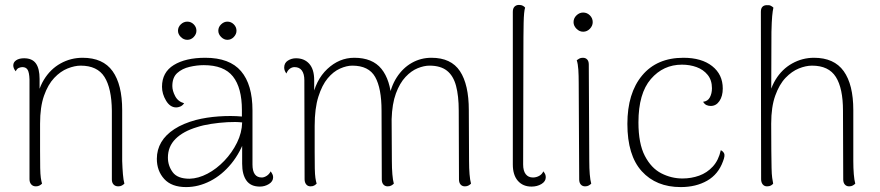

<svg xmlns="http://www.w3.org/2000/svg" viewBox="-20 -749 3578 781"><path d="M126 9Q114 9 107 1Q100 -7 100 -20V-426Q99 -454 92.5 -465Q86 -476 71 -476Q65 -476 57 -473Q49 -470 44 -459Q34 -471 34 -483Q34 -496 46 -504Q58 -512 78 -512Q111 -512 126 -491Q141 -470 141 -428V-332L127 -321Q132 -381 158.5 -424.5Q185 -468 226.5 -491Q268 -514 316 -514Q399 -514 438 -459.5Q477 -405 477 -301V-94Q478 -65 480 -40.5Q482 -16 486 -2Q482 2 476 5.5Q470 9 461 9Q449 9 442 1.5Q435 -6 435 -19V-299Q434 -390 405 -436Q376 -482 308 -482Q284 -482 255 -470.5Q226 -459 200.5 -432Q175 -405 159 -359.5Q143 -314 143 -246Q143 -178 143 -135Q143 -92 143.5 -66Q144 -40 146 -26Q148 -12 151 -2Q147 2 141 5.5Q135 9 126 9Z M1037 10Q1000 10 982.5 -14.5Q965 -39 965 -83V-205L980 -194Q959 -130 921 -83.5Q883 -37 835 -12.5Q787 12 737 12Q678 12 648 -21Q618 -54 618 -103Q618 -140 636 -170.5Q654 -201 689.5 -224Q725 -247 777 -261Q820 -272 870 -275.5Q920 -279 964 -275V-301Q964 -392 927.5 -438Q891 -484 809 -484Q781 -484 751 -477Q721 -470 701 -452Q681 -434 681 -399Q681 -380 692.5 -358Q704 -336 729 -329Q722 -319 713 -315.5Q704 -312 697 -312Q672 -312 655.5 -339.5Q639 -367 639 -396Q639 -455 687 -484.5Q735 -514 815 -514Q914 -514 960.5 -459.5Q1007 -405 1007 -300V-80Q1007 -27 1045 -27Q1054 -27 1064.5 -33.5Q1075 -40 1081 -52Q1086 -45 1088.5 -39.5Q1091 -34 1091 -28Q1091 -11 1074 -0.5Q1057 10 1037 10ZM751 -22Q787 -23 824 -42.5Q861 -62 892.5 -95Q924 -128 944 -168.5Q964 -209 965 -251Q939 -254 905 -252Q871 -250 838.5 -245Q806 -240 782 -232Q725 -215 694 -184Q663 -153 663 -108Q663 -75 682.5 -48.5Q702 -22 751 -22ZM742 -587Q727 -587 715.5 -598.5Q704 -610 704 -624Q704 -639 715.5 -650Q727 -661 742 -661Q757 -661 768 -650Q779 -639 779 -624Q779 -610 768 -598.5Q757 -587 742 -587ZM905 -587Q891 -587 879.5 -598.5Q868 -610 868 -624Q868 -639 879.5 -650Q891 -661 905 -661Q920 -661 931 -650Q942 -639 942 -624Q942 -610 931 -598.5Q920 -587 905 -587Z M1888 -94Q1888 -65 1890 -40.5Q1892 -16 1896 -2Q1892 2 1886 5.5Q1880 9 1871 9Q1860 9 1853.5 1.5Q1847 -6 1847 -19L1846 -299Q1846 -359 1835 -400Q1824 -441 1798 -461.5Q1772 -482 1727 -482Q1705 -482 1679 -471.5Q1653 -461 1629.5 -436Q1606 -411 1590.5 -369Q1575 -327 1573 -264L1574 -94Q1574 -65 1576 -40.5Q1578 -16 1582 -2Q1578 2 1572 5.5Q1566 9 1557 9Q1546 9 1539.5 1.5Q1533 -6 1533 -19L1532 -299Q1532 -390 1506 -436Q1480 -482 1413 -482Q1390 -482 1363 -470Q1336 -458 1313 -430.5Q1290 -403 1275 -355.5Q1260 -308 1260 -237Q1260 -172 1260 -130Q1260 -88 1260.5 -63.5Q1261 -39 1263 -25.5Q1265 -12 1268 -2Q1264 2 1258.5 5.5Q1253 9 1243 9Q1232 9 1225.5 1Q1219 -7 1219 -20L1218 -423Q1218 -448 1208 -462Q1198 -476 1178 -476Q1168 -476 1159 -469.5Q1150 -463 1145 -450Q1136 -462 1136 -474Q1136 -493 1151 -502.5Q1166 -512 1184 -512Q1218 -512 1238 -489.5Q1258 -467 1258 -423V-333L1249 -344Q1263 -423 1311.5 -468.5Q1360 -514 1421 -514Q1495 -514 1531.5 -469Q1568 -424 1573 -340L1561 -343Q1569 -396 1594 -434.5Q1619 -473 1655.5 -493.5Q1692 -514 1735 -514Q1815 -514 1851 -459.5Q1887 -405 1887 -301Z M2142 10Q2107 10 2086.5 -13.5Q2066 -37 2066 -80V-701Q2066 -715 2073 -722Q2080 -729 2091 -729Q2101 -729 2107 -725.5Q2113 -722 2116 -718Q2111 -703 2110 -656Q2109 -609 2109 -522L2108 -80Q2108 -54 2118.5 -40.5Q2129 -27 2148 -27Q2161 -27 2173 -33.5Q2185 -40 2190 -52Q2196 -45 2198 -39.5Q2200 -34 2200 -28Q2200 -11 2182.5 -0.5Q2165 10 2142 10Z M2352 -620Q2337 -620 2325 -632Q2313 -644 2313 -659Q2313 -675 2325 -686.5Q2337 -698 2352 -698Q2368 -698 2379.5 -686.5Q2391 -675 2391 -659Q2391 -644 2379.5 -632Q2368 -620 2352 -620ZM2377 -94Q2377 -64 2379 -40Q2381 -16 2385 -2Q2381 2 2375 5.5Q2369 9 2360 9Q2349 9 2342.5 1.5Q2336 -6 2336 -19L2334 -412Q2334 -442 2332.5 -465.5Q2331 -489 2326 -504Q2330 -507 2336 -510.5Q2342 -514 2351 -514Q2362 -514 2368.5 -507Q2375 -500 2375 -487Z M2749 12Q2649 12 2590.5 -52.5Q2532 -117 2532 -245Q2532 -370 2592 -442Q2652 -514 2760 -514Q2834 -514 2877 -480Q2920 -446 2920 -389Q2920 -358 2906.5 -338Q2893 -318 2871 -318Q2862 -318 2854 -321.5Q2846 -325 2840 -335Q2859 -337 2867.5 -353Q2876 -369 2876 -390Q2876 -423 2858.5 -444.5Q2841 -466 2813.5 -476Q2786 -486 2754 -486Q2678 -486 2627.5 -427.5Q2577 -369 2577 -251Q2577 -165 2603 -115Q2629 -65 2670 -44Q2711 -23 2756 -23Q2792 -23 2824 -34.5Q2856 -46 2879.5 -71.5Q2903 -97 2912 -138Q2921 -134 2925.5 -125Q2930 -116 2921 -93Q2902 -40 2856.5 -14Q2811 12 2749 12Z M3100 9Q3089 9 3082.5 1Q3076 -7 3076 -20L3075 -701Q3075 -715 3081.5 -721.5Q3088 -728 3099 -728Q3109 -729 3115.5 -725.5Q3122 -722 3126 -718Q3123 -705 3121 -683.5Q3119 -662 3118 -619L3117 -332L3103 -321Q3108 -381 3134.5 -424.5Q3161 -468 3202.5 -491Q3244 -514 3291 -514Q3373 -514 3412 -459.5Q3451 -405 3451 -301V-94Q3451 -65 3453 -40.5Q3455 -16 3459 -2Q3455 2 3449 5.5Q3443 9 3434 9Q3423 9 3416.5 1.5Q3410 -6 3410 -19L3409 -299Q3409 -390 3380 -436Q3351 -482 3283 -482Q3258 -482 3229.5 -470.5Q3201 -459 3175.5 -432.5Q3150 -406 3133.5 -360Q3117 -314 3117 -246Q3117 -178 3117.5 -135Q3118 -92 3118.5 -66Q3119 -40 3121 -26Q3123 -12 3125 -2Q3122 2 3116 5.5Q3110 9 3100 9Z"/></svg>

Font: Arima Thin ExtraLight
Style: Regular
Weight: 250
Version: Version 1.100